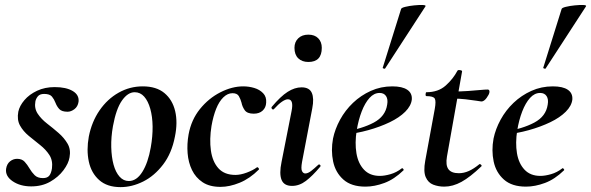

<svg xmlns="http://www.w3.org/2000/svg" viewBox="-20 -753 2423 787"><path d="M108 11Q63 11 32 -10Q1 -31 5 -61Q8 -81 21 -91.5Q34 -102 50 -102Q70 -102 81 -90Q92 -78 101 -62.5Q110 -47 122 -35Q134 -23 156 -23Q174 -23 182 -33Q190 -43 193 -63Q197 -95 182.5 -117.5Q168 -140 144.5 -158.5Q121 -177 98 -196Q75 -215 62 -238.5Q49 -262 55 -295Q60 -319 80 -342.5Q100 -366 132 -381Q164 -396 204 -396Q251 -396 278 -380Q305 -364 302 -336Q299 -316 285 -305.5Q271 -295 257 -295Q233 -295 223 -306Q213 -317 207.5 -331.5Q202 -346 193 -357Q184 -368 161 -368Q143 -368 135 -358Q127 -348 125 -337Q120 -309 134.5 -287Q149 -265 173 -246.5Q197 -228 220 -208Q243 -188 257 -164Q271 -140 265 -108Q261 -83 240 -55Q219 -27 185.5 -8Q152 11 108 11Z M474 14Q419 14 386.5 -15Q354 -44 344 -91Q334 -138 344 -193Q356 -254 388 -300.5Q420 -347 466 -373Q512 -399 565 -399Q621 -399 654 -371.5Q687 -344 698 -297.5Q709 -251 697 -193Q684 -125 648.5 -78.5Q613 -32 567 -9Q521 14 474 14ZM508 -11Q540 -11 563.5 -48.5Q587 -86 598 -149Q606 -194 605.5 -234.5Q605 -275 596 -307Q587 -339 571 -357Q555 -375 532 -375Q504 -375 480 -341Q456 -307 443 -236Q435 -191 436 -150Q437 -109 445.5 -78Q454 -47 470 -29Q486 -11 508 -11Z M884 13Q839 13 810.5 -6Q782 -25 767 -56Q752 -87 749 -125Q746 -163 753 -202Q764 -262 799.5 -306Q835 -350 883 -374.5Q931 -399 977 -399Q1000 -399 1022 -392.5Q1044 -386 1058.5 -371Q1073 -356 1071 -332Q1070 -312 1056.5 -299.5Q1043 -287 1020 -287Q993 -287 983 -301.5Q973 -316 970 -332Q966 -347 959 -359Q952 -371 933 -371Q913 -371 895.5 -354Q878 -337 866 -307Q854 -277 847 -237Q838 -182 844.5 -136Q851 -90 875.5 -63Q900 -36 945 -36Q966 -36 991.5 -45.5Q1017 -55 1033 -67Q1035 -69 1039 -65Q1043 -61 1041 -58Q1004 -21 962.5 -4Q921 13 884 13Z M1177 9Q1144 9 1134 -16Q1124 -41 1134 -89L1175 -297Q1185 -346 1160 -346Q1150 -346 1135.5 -336Q1121 -326 1103 -306Q1099 -302 1095 -306.5Q1091 -311 1094 -315Q1130 -358 1159 -376.5Q1188 -395 1216 -395Q1248 -395 1258 -372.5Q1268 -350 1260 -309L1218 -89Q1213 -61 1218 -51.5Q1223 -42 1231 -42Q1242 -42 1255 -52Q1268 -62 1284 -77Q1288 -81 1292 -77Q1296 -73 1292 -69Q1261 -32 1234 -11.5Q1207 9 1177 9ZM1244 -499Q1218 -499 1202.5 -514Q1187 -529 1187 -557Q1187 -581 1202.5 -596Q1218 -611 1244 -611Q1270 -611 1284.5 -596Q1299 -581 1299 -557Q1299 -499 1244 -499Z M1478 12Q1420 12 1387.5 -17Q1355 -46 1345.5 -91Q1336 -136 1345 -185Q1353 -224 1374 -262.5Q1395 -301 1427 -331.5Q1459 -362 1500 -380.5Q1541 -399 1588 -399Q1629 -399 1649.5 -385Q1670 -371 1668 -345Q1665 -319 1641 -295Q1617 -271 1577.5 -252Q1538 -233 1489.5 -219.5Q1441 -206 1391 -201L1393 -214Q1464 -225 1512 -250.5Q1560 -276 1567 -324Q1571 -346 1562.5 -359Q1554 -372 1536 -372Q1513 -372 1494.5 -351.5Q1476 -331 1462.5 -296Q1449 -261 1442 -218Q1434 -167 1441 -125Q1448 -83 1472 -57.5Q1496 -32 1537 -32Q1556 -32 1580.5 -39Q1605 -46 1627 -63Q1629 -65 1632.5 -61Q1636 -57 1634 -55Q1596 -18 1555.5 -3Q1515 12 1478 12ZM1559 -473Q1558 -470 1552.5 -472Q1547 -474 1549 -476L1624 -716Q1625 -721 1641.5 -725Q1658 -729 1678 -731Q1698 -733 1712.5 -732.5Q1727 -732 1724 -727Z M1801 12Q1777 12 1756 4Q1735 -4 1725 -27Q1715 -50 1723 -94L1762 -306Q1768 -339 1762 -349Q1756 -359 1728 -359Q1724 -359 1724.5 -367Q1725 -375 1728 -375Q1776 -375 1806.5 -402Q1837 -429 1855 -463Q1857 -467 1866 -465.5Q1875 -464 1874 -460L1812 -111Q1806 -76 1818 -59.5Q1830 -43 1861 -43Q1881 -43 1901.5 -52Q1922 -61 1945 -80Q1947 -82 1951.5 -78Q1956 -74 1953 -71Q1907 -27 1871.5 -7.5Q1836 12 1801 12ZM1953 -337Q1952 -337 1933.5 -340Q1915 -343 1888.5 -346Q1862 -349 1834 -349L1836 -378Q1870 -378 1898 -380Q1926 -382 1947 -384Q1968 -386 1979 -386Q1984 -386 1985.5 -382Q1987 -378 1986 -374Q1985 -366 1974.5 -351.5Q1964 -337 1953 -337Z M2136 12Q2078 12 2045.5 -17Q2013 -46 2003.5 -91Q1994 -136 2003 -185Q2011 -224 2032 -262.5Q2053 -301 2085 -331.5Q2117 -362 2158 -380.5Q2199 -399 2246 -399Q2287 -399 2307.5 -385Q2328 -371 2326 -345Q2323 -319 2299 -295Q2275 -271 2235.5 -252Q2196 -233 2147.5 -219.5Q2099 -206 2049 -201L2051 -214Q2122 -225 2170 -250.5Q2218 -276 2225 -324Q2229 -346 2220.5 -359Q2212 -372 2194 -372Q2171 -372 2152.5 -351.5Q2134 -331 2120.5 -296Q2107 -261 2100 -218Q2092 -167 2099 -125Q2106 -83 2130 -57.5Q2154 -32 2195 -32Q2214 -32 2238.5 -39Q2263 -46 2285 -63Q2287 -65 2290.5 -61Q2294 -57 2292 -55Q2254 -18 2213.5 -3Q2173 12 2136 12ZM2217 -473Q2216 -470 2210.5 -472Q2205 -474 2207 -476L2282 -716Q2283 -721 2299.5 -725Q2316 -729 2336 -731Q2356 -733 2370.5 -732.5Q2385 -732 2382 -727Z"/></svg>

Font: Cormorant Light
Style: Italic
Weight: 300
Italic angle: -10°
Designer: Christian Thalmann (Catharsis Fonts)
Foundry: Catharsis Fonts
Version: Version 4.000